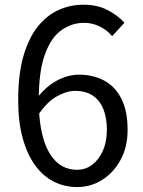

<svg xmlns="http://www.w3.org/2000/svg" viewBox="-20 -766 595 800"><path d="M301.4 13.4Q248.8 13.4 204 -9.3Q159.2 -32 126.1 -77.5Q93 -123 74.4 -190.8Q55.8 -258.5 55.8 -349.5Q55.8 -457.2 77.8 -533.1Q99.9 -608.9 138 -656Q176.2 -703.1 224.9 -724.7Q273.6 -746.4 326.8 -746.4Q384.3 -746.4 426.4 -725.1Q468.5 -703.8 498.6 -671.4L447.3 -615.2Q426.3 -640.7 395.3 -655.8Q364.3 -670.9 330.8 -670.9Q279.5 -670.9 236.4 -640.7Q193.3 -610.5 167.4 -540.1Q141.5 -469.8 141.5 -349.5Q141.5 -255.6 160.1 -190.8Q178.8 -126 214.3 -92.3Q249.9 -58.6 301.1 -58.6Q336.7 -58.6 364.4 -79.7Q392.1 -100.7 408.7 -138.2Q425.3 -175.7 425.3 -225Q425.3 -275.1 410.7 -311.4Q396 -347.7 366.9 -367.5Q337.7 -387.3 293.2 -387.3Q257.9 -387.3 216.9 -364.5Q175.9 -341.8 138.9 -286.8L135.7 -359.1Q158.6 -389.2 186.9 -410.7Q215.3 -432.3 246.8 -443.6Q278.4 -454.9 307.7 -454.9Q369.7 -454.9 415.5 -429.5Q461.4 -404.1 486.5 -353.2Q511.7 -302.3 511.7 -225Q511.7 -153.9 482.7 -100.5Q453.8 -47 406.2 -16.8Q358.7 13.4 301.4 13.4Z"/></svg>

Font: Noto Sans SC Thin
Style: Regular
Weight: 100
Designer: Ryoko NISHIZUKA 西塚涼子 (kana, bopomofo & ideographs); Paul D. Hunt (Latin, Greek & Cyrillic); Sandoll Communications 산돌커뮤니
Foundry: Adobe
Version: Version 2.004-H2;hotconv 1.0.118;makeotfexe 2.5.65603